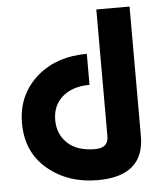

<svg xmlns="http://www.w3.org/2000/svg" viewBox="-53 -785 738 843"><g transform="rotate(-5 316.0 -363.5)"><path d="M344.2 9.8Q213.4 9.8 123.8 -65.2Q34.2 -140.1 34.2 -268.1Q34.2 -396 128.9 -476.1Q212.9 -546.9 344.2 -546.9V-410.2Q269 -410.2 224.1 -371.1Q180.7 -333 180.7 -269Q180.7 -206.1 223.6 -166.5Q266.1 -127 344.2 -127Q402.8 -127 402.8 -177.7V-737.3H549.3V-167Q549.3 9.8 344.2 9.8Z"/></g></svg>

Font: New Shape
Style: Bold
Weight: 700
Designer: Wojciech Kalinowski "wmk69" (wmk69@o2.pl)
Foundry: Wojciech Kalinowski "wmk69" (wmk69@o2.pl)
Version: Version 2.1.1; 2021-05-14